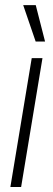

<svg xmlns="http://www.w3.org/2000/svg" viewBox="-20 -748 211 768"><path d="M21.5 0 106.9 -515.6H149.9L64.5 0ZM122.6 -582 72.8 -727.5H123L160.2 -582Z"/></svg>

Font: Inter Display ExtraLight
Style: Italic
Weight: 200
Italic angle: -9.39999°
Designer: Rasmus Andersson
Foundry: rsms
Version: Version 4.000;git-a52131595